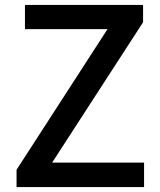

<svg xmlns="http://www.w3.org/2000/svg" viewBox="-20 -757 647 777"><path d="M47 0H563V-99H191L559 -667V-737H81V-639H415L47 -70Z"/></svg>

Font: Noto Sans JP Medium
Style: Regular
Weight: 500
Designer: Ryoko NISHIZUKA 西塚涼子 (kana, bopomofo & ideographs); Paul D. Hunt (Latin, Greek & Cyrillic); Sandoll Communications 산돌커뮤니
Foundry: Adobe
Version: Version 2.004;hotconv 1.0.118;makeotfexe 2.5.65603